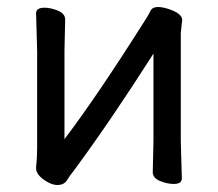

<svg xmlns="http://www.w3.org/2000/svg" viewBox="-20 -509 623 548"><path d="M144 19Q126 19 104.5 3.5Q83 -12 83 -29V-31Q86 -58 86 -86V-364L83 -471Q83 -487 107 -487Q125 -487 145.5 -478.5Q166 -470 166 -453L164 -364V-112Q257 -234 399 -459Q404 -467 409.5 -478Q415 -489 431 -489Q443 -489 459 -484Q500 -471 500 -452L496 -415V-106L499 0Q499 16 476 16Q457 16 436.5 7.5Q416 -1 416 -18L418 -106V-356Q295 -163 190 -21Q180 -9 171.5 5Q163 19 144 19Z"/></svg>

Font: LXGW WenKai Lite
Style: Bold
Weight: 700
Designer: LXGW / Fontworks Inc.
Foundry: LXGW / Fontworks Inc.
Version: Version 1.330;April 28, 2024